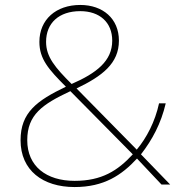

<svg xmlns="http://www.w3.org/2000/svg" viewBox="-20 -745 742 775"><path d="M304 -725C206 -725 139 -666 139 -576C139 -507 176 -465 246 -395C129 -339 63 -291 63 -179C63 -57 153 10 281 10C400 10 471 -38 533 -105L632 0H667L549 -122C594 -180 630 -246 649 -328H622C606 -254 572 -189 532 -141L289 -388C393 -438 460 -489 460 -581C460 -670 395 -725 304 -725ZM304 -700C382 -700 433 -655 433 -581C433 -499 370 -450 269 -406C203 -472 166 -515 166 -576C166 -652 218 -700 304 -700ZM264 -377 516 -122C455 -56 391 -15 281 -15C167 -15 90 -74 90 -179C90 -282 151 -324 264 -377Z"/></svg>

Font: Noto Sans Sinhala Thin
Style: Regular
Weight: 100
Designer: Jelle Bosma - Monotype Design Team
Foundry: Monotype Imaging Inc.
Version: Version 2.006